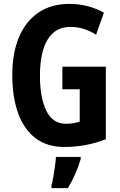

<svg xmlns="http://www.w3.org/2000/svg" viewBox="-20 -744 614 985"><path d="M300 -402H523V-30Q422 10 310 10Q222 10 162.5 -35Q103 -80 73 -163Q43 -246 43 -359Q43 -471 77 -552.5Q111 -634 176.5 -679Q242 -724 336 -724Q388 -724 433 -711.5Q478 -699 513 -679L473 -566Q410 -606 341 -606Q264 -606 224.5 -541.5Q185 -477 185 -355Q185 -243 217.5 -176Q250 -109 319 -109Q356 -109 389 -120V-286H300ZM394 72Q383 110 365.5 149.5Q348 189 328 221H244V208Q249 191 253.5 164Q258 137 262 109Q266 81 267 61H394Z"/></svg>

Font: Noto Sans Armenian ExtraCondensed
Style: Bold
Weight: 700
Width: 2
Designer: Monotype Design Team
Foundry: Monotype Imaging Inc.
Version: Version 2.008; ttfautohint (v1.8.4.7-5d5b)